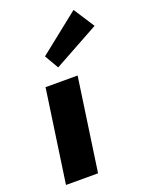

<svg xmlns="http://www.w3.org/2000/svg" viewBox="-156 -918 764 996"><g transform="rotate(-20 226.5 -420.0)"><path d="M156.6 -664 201.5 -587 452.6 -725 378.2 -840ZM104.8 -513 30.9 0H207.9L281.8 -513Z"/></g></svg>

Font: Blink
Style: Obl
Weight: 400
Designer: Mew Too
Foundry: Cannot Into Space Fonts
Version: Version 001.000